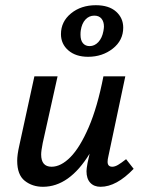

<svg xmlns="http://www.w3.org/2000/svg" viewBox="-20 -711 556 737"><path d="M214 -580Q214 -628 252.5 -659.5Q291 -691 348 -691Q398 -691 425.5 -666.5Q453 -642 453 -605Q453 -556 413 -524.5Q373 -493 318 -493Q271 -493 242.5 -517.5Q214 -542 214 -580ZM289 -578Q289 -556 298.5 -545Q308 -534 324 -534Q343 -534 357.5 -549.5Q372 -565 377 -592Q379 -604 379 -609Q379 -628 369.5 -639.5Q360 -651 342 -651Q322 -651 308 -636Q294 -621 290 -594Q289 -588 289 -578ZM493 -63Q427 6 366 6Q341 6 326.5 -9.5Q312 -25 312 -54Q312 -63 316 -85L324 -121Q246 6 145 6Q104 6 75 -17Q46 -40 46 -94Q46 -117 54 -152L112 -418H201L144 -162Q138 -132 138 -118Q138 -71 178 -71Q214 -71 250.5 -108Q287 -145 320.5 -222.5Q354 -300 377 -418H461L396 -111Q393 -99 393 -90Q393 -71 411 -71Q421 -71 433 -78Q445 -85 464 -100Z"/></svg>

Font: Ysabeau Infant Semibold
Style: Italic
Weight: 600
Italic angle: -12°
Designer: Christian Thalmann (Catharsis Fonts)
Version: Version 0.003